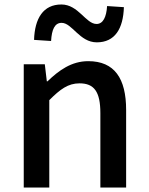

<svg xmlns="http://www.w3.org/2000/svg" viewBox="-20 -837 664 857"><path d="M412 -648C493 -648 530 -709 533 -805L458 -810C455 -761 440 -730 411 -730C363 -730 330 -817 254 -817C173 -817 135 -755 132 -659L208 -654C211 -705 224 -735 255 -735C302 -735 335 -648 412 -648ZM86 -550V0H200V-390C249 -439 284 -465 335 -465C400 -465 428 -428 428 -332V0H543V-346C543 -487 491 -564 374 -564C299 -564 243 -523 192 -474H189L180 -550Z"/></svg>

Font: Spoqa Han Sans Neo Medium
Style: Regular
Weight: 500
Designer: [Spoqa Han Sans Neo] Dong-huui Kim ___ Younghwa Kang ___ Yujin Lee ___ [Noto Sans] Ryoko NISHIZUKA ____ (kana & ideograp
Foundry: Spoqa (http://www.spoqa-han-sans.com)
Version: Version 1.100;hotconv 1.0.109;makeotfexe 2.5.65596